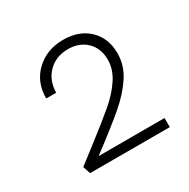

<svg xmlns="http://www.w3.org/2000/svg" viewBox="-94 -849 523 530"><g transform="rotate(-30 167.5 -584.0)"><path d="M304 -435V-406H50L42 -430L94 -470Q150 -513 181 -539.5Q212 -566 230.5 -594.5Q249 -623 249 -653Q249 -689 226.5 -711Q204 -733 168 -733Q129 -733 104.5 -708Q80 -683 80 -645H48Q48 -697 82.5 -729.5Q117 -762 169 -762Q220 -762 250.5 -732.5Q281 -703 281 -655Q281 -617 259.5 -584Q238 -551 202 -520Q166 -489 94 -435Z"/></g></svg>

Font: Ysabeau Infant Light
Style: Regular
Weight: 300
Designer: Christian Thalmann (Catharsis Fonts)
Version: Version 0.003